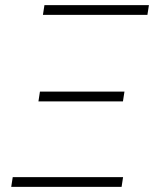

<svg xmlns="http://www.w3.org/2000/svg" viewBox="-20 -731 627 751"><path d="M29.8 -38.1 23.9 0H455.6L461.4 -38.1ZM136.2 -372.6 130.4 -334.5H460.9L466.8 -372.6ZM153.8 -710.9 147.9 -672.9H556.6L562.5 -710.9Z"/></svg>

Font: Roboto Mono ExtraLight
Style: Italic
Weight: 250
Italic angle: -10°
Monospace: yes
Designer: Google
Version: Version 3.000